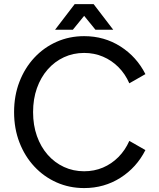

<svg xmlns="http://www.w3.org/2000/svg" viewBox="-20 -909 779 938"><path d="M611.8 -502 690.4 -546.9Q647.5 -631.8 568.4 -682.1Q489.3 -732.4 391.1 -732.4Q318.8 -732.4 256.6 -704.8Q194.3 -677.2 147.7 -627.2Q101.1 -577.1 75 -509.5Q48.8 -441.9 48.8 -361.3Q48.8 -280.8 75 -213.1Q101.1 -145.5 147.7 -95.5Q194.3 -45.4 256.6 -17.8Q318.8 9.8 391.1 9.8Q489.3 9.8 568.4 -40.5Q647.5 -90.8 690.4 -175.8L611.8 -220.7Q591.8 -175.3 558.6 -141.8Q525.4 -108.4 482.9 -90.3Q440.4 -72.3 391.1 -72.3Q337.9 -72.3 292.5 -93.3Q247.1 -114.3 213.1 -152.8Q179.2 -191.4 160.4 -244.4Q141.6 -297.4 141.6 -361.3Q141.6 -425.3 160.4 -478.3Q179.2 -531.2 213.1 -569.8Q247.1 -608.4 292.5 -629.4Q337.9 -650.4 391.1 -650.4Q440.4 -650.4 482.9 -632.3Q525.4 -614.3 558.6 -581.1Q591.8 -547.9 611.8 -502ZM446.3 -763.7H533.2L437.5 -888.7H344.7ZM335.9 -763.7 437.5 -888.7H344.7L249 -763.7Z"/></svg>

Font: Giphurs SC
Style: Regular
Weight: 400
Version: Version 0.920